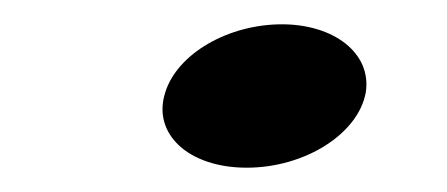

<svg xmlns="http://www.w3.org/2000/svg" viewBox="-20 -452 368 158"><path d="M212 -432C168 -432 126 -408 116 -376C105 -342 135 -314 183 -314C231 -314 275 -342 281 -376C286 -408 255 -432 212 -432Z"/></svg>

Font: Hussar Milosc
Style: Bold
Weight: 700
Foundry: Cannot Into Space Fonts
Version: Version 1.02